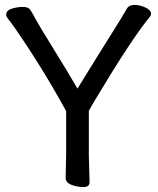

<svg xmlns="http://www.w3.org/2000/svg" viewBox="-20 -739 640 778"><path d="M246 -19 248 -108V-289Q153 -462 44 -620Q23 -650 14 -661Q5 -672 5 -679Q5 -697 28 -704Q51 -711 73 -711Q95 -711 103 -699Q111 -687 121.5 -666.5Q132 -646 195 -544Q258 -442 294 -380Q377 -515 429 -597.5Q481 -680 494 -704Q503 -719 525 -719Q547 -719 569.5 -708.5Q592 -698 592 -683Q592 -677 588 -672Q513 -581 369 -340Q349 -307 340 -290V-107L343 -1Q343 19 318 19Q293 19 269.5 10Q246 1 246 -19Z"/></svg>

Font: LXGW ZhenKai
Style: Regular
Weight: 400
Designer: LXGW / Fontworks Inc.
Foundry: LXGW / Fontworks Inc.
Version: Version 0.800;June 8, 2025